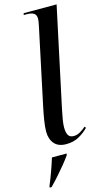

<svg xmlns="http://www.w3.org/2000/svg" viewBox="-146 -807 596 1075"><g transform="rotate(-15 151.5 -269.5)"><path d="M153 10Q108 10 85 -16.5Q62 -43 62 -87Q62 -113 68 -150.5Q74 -188 81 -221L176 -669Q182 -696 182 -710Q182 -732 168 -741Q154 -750 126 -750H110L112 -760H303L180 -184Q175 -162 170 -132Q165 -102 165 -84Q165 -54 174 -38.5Q183 -23 206 -23Q224 -23 242 -33Q260 -43 277 -58L283 -50Q261 -27 229 -8.5Q197 10 153 10ZM1 213Q33 136 56 61H141L139 71Q125 91 103 118Q81 145 56.5 172.5Q32 200 11 221H0Z"/></g></svg>

Font: Noto Serif Display SemiCondensed Medium
Style: Italic
Weight: 500
Width: 4
Italic angle: -12°
Designer: Monotype Design Team
Foundry: Monotype Imaging Inc.
Version: Version 2.009